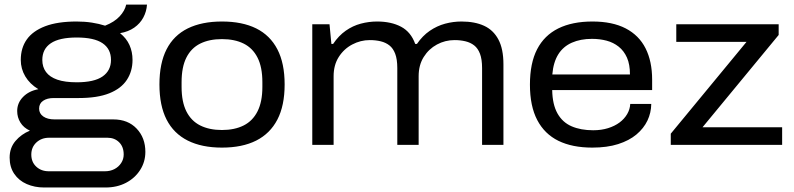

<svg xmlns="http://www.w3.org/2000/svg" viewBox="-20 -633 3470 839"><path d="M172.4 186.3Q131.5 186.3 96.9 171.3Q62.3 156.2 42.2 126.6Q22.1 97 22.1 55.7Q22.1 13.4 47.4 -16.7Q72.8 -46.7 110.7 -62.1Q83.2 -74.7 69.2 -97.5Q55.1 -120.2 55.1 -147.9Q55.1 -183.3 80.8 -209.5Q106.5 -235.7 147.6 -243.2Q110 -266.2 90.4 -299.3Q70.8 -332.4 70.8 -371.1Q70.8 -423.5 97.1 -460.6Q123.4 -497.7 177.5 -518.4Q231.6 -539 314.7 -539Q350.9 -539 382 -534.1Q413.2 -529.2 439.2 -520.8Q479.7 -536.7 502.7 -561.4Q525.6 -586 531.4 -612.8H622.3Q620.4 -582.8 606.3 -556.5Q592.3 -530.2 566.5 -512.2Q540.7 -494.2 504.6 -488.1Q532.5 -465.7 545.8 -436.2Q559.1 -406.7 559.1 -371.1Q559.1 -321.6 534.2 -283.8Q509.2 -245.9 457.5 -225.3Q405.8 -204.6 324.4 -204.6H214.4Q186.2 -204.6 168.6 -192.7Q150.9 -180.9 150.9 -158.4Q150.9 -136.9 169.2 -124Q187.5 -111.2 218.6 -111.2H475.1Q538.9 -111.2 577 -71.1Q615.2 -31 615.2 30.7Q615.2 74.5 592.2 110.1Q569.3 145.7 530.2 166Q491.2 186.3 440.9 186.3ZM193.1 115.4H438.7Q461.7 115.4 480 105.9Q498.4 96.4 509.4 79.5Q520.5 62.7 520.5 42.1Q520.5 8.3 500.5 -11.4Q480.5 -31.1 450.1 -31.1H194.2Q161.3 -31.1 139 -10.5Q116.8 10.2 116.8 42.5Q116.8 75.3 138.5 95.3Q160.2 115.4 193.1 115.4ZM315.2 -273.4Q391.5 -273.4 428.2 -298.9Q465 -324.5 465 -371.1Q465 -419.1 428.2 -444.1Q391.5 -469.1 315.2 -469.1Q239.4 -469.1 202.2 -444.1Q164.9 -419.1 164.9 -371.1Q164.9 -340.2 181.1 -318.3Q197.3 -296.4 230.4 -284.9Q263.6 -273.4 315.2 -273.4Z M949.8 12Q861.8 12 800.4 -18.7Q739.1 -49.5 707.9 -110.5Q676.7 -171.5 676.7 -264Q676.7 -356.5 707.9 -417.5Q739.1 -478.5 800.4 -508.8Q861.8 -539 949.8 -539Q1038.7 -539 1099.6 -508.8Q1160.4 -478.5 1192.1 -417.5Q1223.8 -356.5 1223.8 -264Q1223.8 -171.5 1192.1 -110.5Q1160.4 -49.5 1099.6 -18.7Q1038.7 12 949.8 12ZM949.8 -64.9Q1005.4 -64.9 1044.8 -84.8Q1084.2 -104.6 1105.3 -146.4Q1126.5 -188.2 1126.5 -253.2V-273.8Q1126.5 -339.8 1105.3 -381.3Q1084.2 -422.9 1044.8 -442.5Q1005.4 -462.1 949.8 -462.1Q894.5 -462.1 854.9 -442.5Q815.4 -422.9 794.4 -381.3Q773.5 -339.8 773.5 -273.8V-253.2Q773.5 -188.2 794.4 -146.4Q815.4 -104.6 854.9 -84.8Q894.5 -64.9 949.8 -64.9Z M1344.6 0V-527H1419.9L1428.1 -441H1435.6Q1459.9 -477.1 1490.7 -498.7Q1521.6 -520.4 1556.8 -529.7Q1591.9 -539 1627.5 -539Q1689.8 -539 1732.7 -516.1Q1775.7 -493.2 1794.4 -441H1801.9Q1826.3 -476.6 1857.9 -498.3Q1889.5 -519.9 1925 -529.5Q1960.5 -539 1996.5 -539Q2054.6 -539 2095.2 -520.4Q2135.8 -501.8 2157.8 -460.6Q2179.9 -419.4 2179.9 -351.8V0H2086.6V-335.5Q2086.6 -373.9 2077.5 -397.9Q2068.4 -421.9 2052.1 -434.6Q2035.9 -447.2 2013.9 -452.5Q1991.9 -457.8 1966.2 -457.8Q1925.1 -457.8 1889.4 -438.5Q1853.6 -419.2 1831.5 -383.9Q1809.4 -348.6 1809.4 -299.9V0H1716.1V-335.5Q1716.1 -373.9 1707 -397.9Q1697.9 -421.9 1681.6 -434.6Q1665.4 -447.2 1643.6 -452.5Q1621.9 -457.8 1595.6 -457.8Q1555.5 -457.8 1519 -438.5Q1482.6 -419.2 1460.2 -383.9Q1437.8 -348.6 1437.8 -299.9V0Z M2568.2 12Q2480.7 12 2420.1 -17.7Q2359.5 -47.5 2327.6 -108.5Q2295.7 -169.5 2295.7 -263Q2295.7 -357 2327.1 -417.8Q2358.5 -478.5 2419.6 -508.8Q2480.6 -539 2569 -539Q2656.2 -539 2714.3 -508.8Q2772.3 -478.6 2801 -421.7Q2829.7 -364.8 2829.7 -284.9V-239.3H2393Q2394.1 -176.5 2416 -137.4Q2438 -98.3 2477.8 -81.1Q2517.5 -63.8 2572.1 -63.8Q2607.9 -63.8 2637.2 -73Q2666.5 -82.2 2687.4 -97.8Q2708.3 -113.4 2720.7 -134.6Q2733 -155.8 2734 -178.9H2825.9Q2825.4 -140.3 2809.2 -106.1Q2792.9 -72 2761.1 -45.3Q2729.3 -18.7 2681.1 -3.3Q2633 12 2568.2 12ZM2393.5 -307.6H2732.8Q2732.8 -351.5 2719.8 -381Q2706.7 -410.6 2683.6 -429Q2660.5 -447.4 2630.6 -455.3Q2600.8 -463.2 2566.8 -463.2Q2516.7 -463.2 2478.9 -446.5Q2441.1 -429.8 2419.6 -395.6Q2398.1 -361.3 2393.5 -307.6Z M2911.1 0V-48.8L3242.2 -450.1H2935.2V-527H3382.6V-480.2L3049.9 -76.9H3397.8V0Z"/></svg>

Font: Archivo SemiBold SemiExpanded
Style: Regular
Weight: 600
Width: 6
Version: Version 2.001